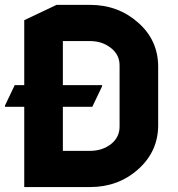

<svg xmlns="http://www.w3.org/2000/svg" viewBox="-20 -757 719 777"><path d="M234.4 -146.5H344.2Q394.5 -146.5 429.7 -174.3Q463.9 -201.7 463.9 -244.6V-492.7Q463.9 -535.6 428.7 -563Q393.6 -590.8 344.2 -590.8H234.4V-412.6H393.1V-407.7L353.5 -324.7H234.4ZM78.1 0V-324.7H0V-329.6L39.6 -412.6H78.1V-675.3L209 -737.3H344.2Q458.5 -737.3 539.6 -665Q620.1 -593.8 620.1 -486.8V-250.5Q620.1 -144.5 539.6 -72.3Q459 0 344.2 0Z"/></svg>

Font: Nova Round
Style: Bold
Weight: 700
Designer: Wojciech Kalinowski "wmk69" (wmk69@o2.pl)
Foundry: Wojciech Kalinowski "wmk69" (wmk69@o2.pl)
Version: Version 3.1.0; 2021-05-23